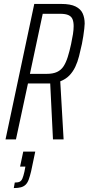

<svg xmlns="http://www.w3.org/2000/svg" viewBox="-20 -708 450 975"><path d="M8 0 154 -688H291Q338 -688 364 -675Q390 -662 400 -639.5Q410 -617 410 -588Q410 -579 408 -562Q406 -545 403 -524.5Q400 -504 396 -485Q389 -453 381.5 -423Q374 -393 362 -368Q350 -343 332 -324.5Q314 -306 286 -295L303 0H249L235 -284Q231 -284 225.5 -284Q220 -284 215 -284H122L61 0ZM132 -333H218Q249 -333 269.5 -342.5Q290 -352 302.5 -371Q315 -390 324 -418.5Q333 -447 341 -484Q347 -512 350.5 -534.5Q354 -557 354 -575Q354 -596 348.5 -610Q343 -624 328 -631Q313 -638 285 -638H197ZM50 247 55 219Q72 219 80.5 214.5Q89 210 94 198Q99 186 104 164L109 138H82L98 62H159L138 162Q132 187 126 203.5Q120 220 110.5 229.5Q101 239 86.5 243Q72 247 50 247Z"/></svg>

Font: Saira ExtraCondensed Light
Style: Italic
Weight: 300
Width: 2
Italic angle: -12°
Designer: Hector Gatti with collaboration of the Omnibus-Type team
Foundry: Omnibus-Type
Version: Version 1.101